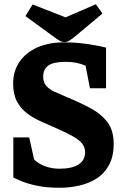

<svg xmlns="http://www.w3.org/2000/svg" viewBox="-20 -868 582 907"><path d="M263 19Q201 19 155.5 9.5Q110 0 82 -12Q54 -24 43 -29V-219H118L141 -115Q159 -96 191 -83.5Q223 -71 261 -71Q320 -71 351 -91Q382 -111 382 -149Q382 -170 370 -187Q358 -204 329.5 -221Q301 -238 251 -260Q213 -277 175.5 -293.5Q138 -310 108 -332.5Q78 -355 60 -389Q42 -423 42 -474Q42 -531 71.5 -575Q101 -619 155.5 -643.5Q210 -668 284 -668Q323 -668 360.5 -664Q398 -660 430 -654Q462 -648 481 -643V-451H405L384 -558Q362 -567 340 -571.5Q318 -576 291 -576Q233 -576 208.5 -558.5Q184 -541 184 -507Q184 -479 198.5 -462.5Q213 -446 238 -434.5Q263 -423 294 -410Q357 -384 407.5 -357Q458 -330 487.5 -291Q517 -252 517 -189Q517 -128 494.5 -87.5Q472 -47 435 -24Q398 -1 353 9Q308 19 263 19ZM283 -669Q274 -669 262.5 -675.5Q251 -682 240 -690L100 -792L134 -847L290 -786L433 -848L464 -804L330 -692Q320 -684 308.5 -676.5Q297 -669 283 -669Z"/></svg>

Font: Faustina Light ExtraBold
Style: Regular
Weight: 800
Version: Version 1.200